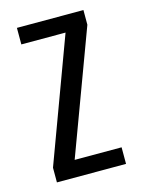

<svg xmlns="http://www.w3.org/2000/svg" viewBox="-87 -576 465 629"><g transform="rotate(-15 145.5 -261.5)"><path d="M27.8 0V-49.8L182.1 -466.8H32.2V-522.9H257.8V-473.1L103 -56.2H262.2V0Z"/></g></svg>

Font: Lumene Sans Condensed
Style: Regular
Weight: 400
Width: 3
Designer: Deni Anggara
Version: Version 1.003;Glyphs 3.1.2 (3151)